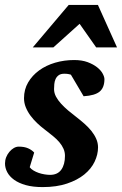

<svg xmlns="http://www.w3.org/2000/svg" viewBox="-27 -742 492 774"><path d="M394 -422.9Q394 -389.2 375 -373Q356 -356.9 310.1 -354L258.8 -440.9Q255.4 -441.9 251.5 -442.9Q248 -443.8 243.2 -444.3Q238.3 -444.8 232.9 -444.8Q217.8 -444.8 209.5 -438.7Q201.2 -432.6 197 -423.3Q192.9 -414.1 191.9 -403.1Q190.9 -392.1 190.9 -382.8Q190.9 -367.2 198.7 -352.5Q206.5 -337.9 219.2 -324Q231.9 -310.1 247.8 -296.6Q263.7 -283.2 279.8 -271Q296.9 -257.8 312.7 -243.9Q328.6 -230 341.1 -214.6Q353.5 -199.2 360.8 -182.6Q368.2 -166 368.2 -147.9Q368.2 -119.1 354.5 -90.3Q340.8 -61.5 313 -38.8Q285.2 -16.1 243.2 -2Q201.2 12.2 145 12.2Q105.5 12.2 76.9 4.2Q48.3 -3.9 29.8 -17.3Q11.2 -30.8 2.2 -47.9Q-6.8 -64.9 -6.8 -83Q-6.8 -96.2 -2 -108.4Q2.9 -120.6 11 -130.1Q19 -139.6 28.8 -145.3Q38.6 -150.9 48.8 -150.9Q70.8 -150.9 85.9 -144.3Q101.1 -137.7 110.8 -127L92.8 -67.9Q98.1 -60.5 107.9 -54.7Q117.7 -48.8 129.2 -44.9Q140.6 -41 152.6 -39.1Q164.6 -37.1 174.8 -37.1Q205.1 -37.1 220 -57.9Q234.9 -78.6 234.9 -113.8Q234.9 -128.9 229 -142.3Q223.1 -155.8 212.4 -168.5Q201.7 -181.2 186.5 -193.6Q171.4 -206.1 152.8 -220.2Q137.2 -231.9 122.3 -246.1Q107.4 -260.3 95.7 -276.1Q84 -292 76.9 -309.6Q69.8 -327.1 69.8 -346.2Q69.8 -381.3 86.4 -409.7Q103 -438 130.9 -458.3Q158.7 -478.5 195.3 -489.3Q231.9 -500 272 -500Q303.2 -500 326.2 -491.5Q349.1 -482.9 364.3 -470.9Q379.4 -459 386.7 -445.6Q394 -432.1 394 -422.9ZM360.8 -550.8 293.9 -646 188 -550.8H105L250 -722.2H367.7L444.8 -550.8Z"/></svg>

Font: Charis SIL Eur
Style: Bold Italic
Weight: 700
Italic angle: -11°
Foundry: SIL International
Version: Version 5.000